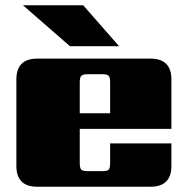

<svg xmlns="http://www.w3.org/2000/svg" viewBox="-20 -707 704 727"><path d="M431 -532H245L67 -687H295ZM282 -278H397V-395Q397 -414 391.5 -420Q386 -426 366 -426H313Q294 -426 288 -420Q282 -414 282 -395ZM121 -485H550Q629 -485 629 -406V-219H282V-90Q282 -70 288 -64.5Q294 -59 313 -59H366Q386 -59 391.5 -64.5Q397 -70 397 -90V-164H629V-79Q629 0 550 0H121Q42 0 42 -79V-406Q42 -485 121 -485Z"/></svg>

Font: Sarpanch Black
Style: Regular
Weight: 900
Designer: Manushi Parikh (Devanagari and Latin), Jyotish Sonowal (Devanagari)
Foundry: Indian Type Foundry
Version: Version 2.004;PS 1.0;hotconv 1.0.78;makeotf.lib2.5.61930; tt